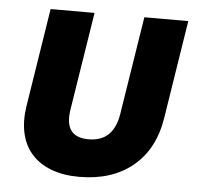

<svg xmlns="http://www.w3.org/2000/svg" viewBox="-45 -597 690 653"><g transform="rotate(5 300.0 -270.0)"><path d="M49 -214 102 -550H252L199 -215Q184 -120 269 -120Q354 -120 369 -215L422 -550H572L519 -214Q502 -107 431 -48.5Q360 10 248 10Q194 10 153 -5.5Q112 -21 86 -50Q60 -79 50.5 -120.5Q41 -162 49 -214Z"/></g></svg>

Font: JetBrains Mono ExtraBold
Style: Italic
Weight: 800
Designer: Philipp Nurullin, Konstantin Bulenkov
Foundry: JetBrains
Version: Version 1.000; ttfautohint (v1.8.3)